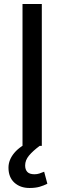

<svg xmlns="http://www.w3.org/2000/svg" viewBox="-20 -731 323 962"><path d="M189.5 0H92.8V-710.9H189.5ZM178.7 0Q144.5 25.4 125.2 48.6Q106 71.8 106 98.1Q106 118.7 116.9 130.4Q127.9 142.1 152.8 142.1Q166 142.1 177.2 138.4Q188.5 134.8 201.2 129.4L217.3 189.5Q199.7 198.7 178.5 204.8Q157.2 210.9 127.9 210.9Q81.5 210.9 52 184.1Q22.5 157.2 22.5 108.9Q22.5 69.8 52 34.7Q81.5 -0.5 143.6 -27.8Z"/></svg>

Font: GeogebraSans
Style: Regular
Weight: 400
Designer: Google
Version: Version 1.100140; 2013